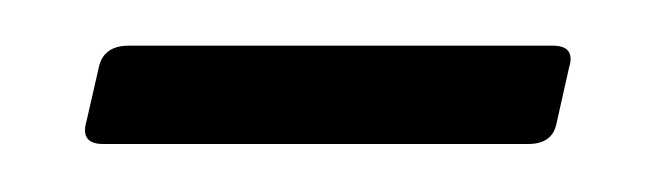

<svg xmlns="http://www.w3.org/2000/svg" viewBox="-20 -302 280 82"><path d="M216 -282.5Q226 -282.5 223 -273L217.5 -248.5Q215.5 -240.5 205.5 -240.5H24Q14 -240.5 17 -250.5L22.5 -274.5Q25 -282.5 35 -282.5Z"/></svg>

Font: Fraunces 144pt S050 Light
Style: Regular
Weight: 300
Version: Version 1.000; ttfautohint (v1.8.3)